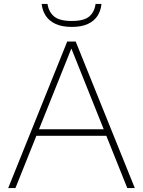

<svg xmlns="http://www.w3.org/2000/svg" viewBox="-20 -950 722 970"><path d="M21.5 0 319.5 -740H362.5L661 0H623L334.5 -720H346.5L58 0ZM151.5 -264 161.5 -297H520.5L530.5 -264ZM342.5 -814Q293.5 -814 261 -829Q228.5 -844 211.2 -870.2Q194 -896.5 190.5 -930H220Q226 -890 253.2 -867Q280.5 -844 342.5 -844Q405 -844 431.2 -867Q457.5 -890 463 -930H492.5Q489.5 -896 472.5 -869.8Q455.5 -843.5 423.5 -828.8Q391.5 -814 342.5 -814Z"/></svg>

Font: Encode Sans SC SemiExpanded Thin
Style: Regular
Weight: 250
Width: 6
Designer: Multiple Designers
Foundry: Impallari Type
Version: Version 3.002